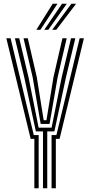

<svg xmlns="http://www.w3.org/2000/svg" viewBox="-20 -1004 481 1024"><path d="M209.2 0V-303.2H171.2L109.2 -592.5L59.5 -800H82.5L132 -592.5L186 -323.2H255.2L309.2 -592.5L358.8 -800H381.8L332 -592.5L270 -303.2H232V0ZM163.2 0V-263.5H143.5L13.8 -800H36.5L160.2 -283.5H186.2V0ZM255 0V-283.5H280.8L404.8 -800H427.5L297.8 -263.5H277.8V0ZM197 -343 154 -592.5 105.5 -800H128.2L176.2 -592.5L213 -363H227.8L265.2 -592.5L313 -800H335.8L287.5 -592.5L244.2 -343ZM173.8 -845 261 -984H286.5L195.5 -845ZM258.2 -845 360.5 -984H386L280 -845ZM216 -845 310.8 -984H336.2L237.5 -845Z"/></svg>

Font: Big Shoulders Inline Text
Style: Bold
Weight: 700
Designer: Patric King
Foundry: XO Type Co
Version: Version 1.000